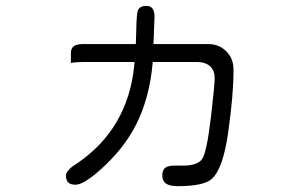

<svg xmlns="http://www.w3.org/2000/svg" viewBox="-20 -578 1040 648"><path d="M219.2 -365.2Q234.4 -368.7 258.8 -368.7H434.1L433.1 -357.4Q412.1 -144.5 241.2 -27.3Q224.1 -17.1 214.4 -7.3Q202.6 4.9 202.6 13.7Q202.6 30.3 210.2 37.8Q217.8 45.4 235.4 45.4Q248.5 45.4 269.5 32.7Q297.9 15.6 337.9 -22.9Q410.6 -92.8 447.8 -175Q484.9 -257.3 494.6 -359.4L495.6 -368.7H643.6Q674.8 -368.7 690.4 -353Q704.6 -338.9 704.6 -313.5Q704.6 -291.5 691.9 -182.6Q677.7 -62.5 661.6 -40.5Q645.5 -19 597.7 -19H567.4Q544.9 -19 535.6 -9.8Q527.8 -2 527.8 13.9Q527.8 29.8 536.1 38.1Q548.3 50.3 579.1 50.3Q668.9 50.3 695.8 24.9Q732.9 -9.8 750 -130.4Q768.1 -256.3 768.1 -341.8Q768.1 -351.6 766.6 -360.4Q765.1 -369.1 762.2 -377Q755.9 -392.6 743.7 -404.8Q719.2 -429.2 683.6 -429.2H498L501.5 -521.5Q501.5 -543 492.7 -551.3Q486.3 -558.1 472.7 -558.1Q453.6 -558.1 446.3 -544.9Q440.9 -535.2 439.9 -476.6V-476.1L438.5 -429.2H258.8Q235.8 -429.2 226.6 -419.9Q219.2 -412.6 219.2 -398.4Z"/></svg>

Font: YuPearl-ExtraLight
Style: ExtraLight
Weight: 200
Designer: Max Yao
Foundry: Max-Everyday
Version: Version 1.011; ttfautohint (v1.8.3)